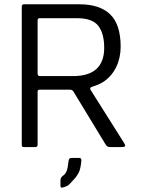

<svg xmlns="http://www.w3.org/2000/svg" viewBox="-20 -687 658 897"><path d="M165.8 -331.5H320.3Q394.5 -331.5 430.7 -365Q466.8 -398.5 466.8 -463.2Q466.8 -530.8 439.1 -566.4Q411.3 -602 340.3 -602H165.5Q156.7 -602.2 155.7 -593.2V-342.8Q156.5 -331.7 165.8 -331.5ZM307.2 -268H164.8Q155.7 -268 155.7 -259V-11Q155.7 0 145.5 0H90Q81.7 0 81.7 -10V-655.3Q81.7 -666.8 91 -667H351.2Q446.2 -667 494.9 -619.7Q543.7 -572.3 543.7 -468.8Q543.7 -416.7 522.9 -373.9Q502.2 -331.2 464.7 -305.8Q443.8 -291.5 408.5 -281.2Q397 -276 403.8 -266.2L560.5 -17.8Q572.3 -0.2 551.2 0H491Q481.3 -0.2 473.8 -11.3L323.2 -259.2Q317.7 -268 307.2 -268ZM262.5 154.7Q262.5 141.8 275.3 133.2Q285.3 126.2 291 112.7Q296.7 99.2 300.3 65.7Q301.5 50.8 313.2 50.8H348.8Q360.3 50.8 360.3 61.7Q357.2 97.7 350 114.5Q340.3 135.8 324.2 152.3Q303.8 175.8 295.2 181Q283.2 186.5 270.7 189.8Q262.5 190.7 262.5 180.2Z"/></svg>

Font: Vivano Light
Style: Regular
Weight: 300
Designer: Joe Prince, Josias Burgherr
Version: Version 2.064;September 19, 2022;FontCreator 14.0.0.2877 64-